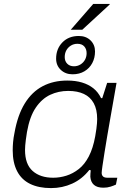

<svg xmlns="http://www.w3.org/2000/svg" viewBox="-20 -950 652 982"><path d="M241 12Q178 12 134 -9.5Q90 -31 67.5 -74.5Q45 -118 45 -181Q45 -202 47 -224Q49 -246 54 -270Q70 -361 106.5 -420.5Q143 -480 198 -509Q253 -538 324 -538Q366 -538 399.5 -528Q433 -518 457.5 -498.5Q482 -479 497 -448H503L528 -526H576L556 -412Q551 -383 543.5 -341Q536 -299 528.5 -254.5Q521 -210 514.5 -169.5Q508 -129 504 -101Q500 -73 500 -66Q500 -54 507 -47.5Q514 -41 529 -41H580L573 -6Q563 -1 546 4.5Q529 10 509 10Q477 10 460.5 -4.5Q444 -19 442 -46Q442 -53 442.5 -61.5Q443 -70 444 -79L437 -81Q400 -34 349.5 -11Q299 12 241 12ZM252 -41Q286 -41 319.5 -51.5Q353 -62 383 -85.5Q413 -109 434.5 -150.5Q456 -192 467 -253Q471 -275 473 -291Q475 -307 476 -319Q477 -331 477 -341Q477 -390 459.5 -422Q442 -454 409 -469.5Q376 -485 329 -485Q279 -485 236.5 -465Q194 -445 163 -399.5Q132 -354 118 -275Q114 -251 112 -234Q110 -217 109 -205.5Q108 -194 108 -183Q108 -110 147 -75.5Q186 -41 252 -41ZM351 -570Q315 -570 291 -592.5Q267 -615 267 -650Q267 -700 299 -733Q331 -766 383 -766Q420 -766 443 -743.5Q466 -721 466 -687Q466 -654 452 -627.5Q438 -601 412 -585.5Q386 -570 351 -570ZM358 -611Q377 -611 392 -620.5Q407 -630 415 -645Q423 -660 423 -678Q423 -699 411 -712.5Q399 -726 376 -726Q357 -726 342 -716.5Q327 -707 319 -692Q311 -677 311 -658Q311 -637 324 -624Q337 -611 358 -611ZM342 -798 457 -930H541V-927L401 -798Z"/></svg>

Font: Archivo SemiExpanded ExtraLight
Style: Italic
Weight: 250
Width: 6
Italic angle: -10°
Designer: Hector Gatti
Foundry: Omnibus-Type
Version: Version 2.001